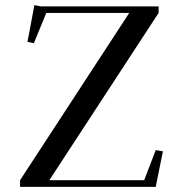

<svg xmlns="http://www.w3.org/2000/svg" viewBox="-20 -727 692 747"><path d="M58.1 0V-25.9L482.9 -676.8H160.2L111.8 -559.1L86.9 -564L113.8 -707L139.2 -702.1H597.2V-676.8L171.9 -25.9H541L585.9 -143.1L613.8 -138.2L585.9 0Z"/></svg>

Font: Dehuti
Style: Bold
Weight: 700
Version: Version 1.2